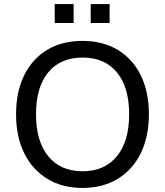

<svg xmlns="http://www.w3.org/2000/svg" viewBox="-20 -915 811 944"><path d="M386 9Q286 9 213 -35.5Q140 -80 99.5 -161Q59 -242 59 -353Q59 -464 99 -545Q139 -626 212 -670Q285 -714 386 -714Q485 -714 558.5 -670Q632 -626 672 -545Q712 -464 712 -354Q712 -243 672 -161.5Q632 -80 558.5 -35.5Q485 9 386 9ZM386 -73Q494 -73 554.5 -146.5Q615 -220 615 -353Q615 -486 555 -559Q495 -632 386 -632Q277 -632 217 -559Q157 -486 157 -353Q157 -221 217 -147Q277 -73 386 -73ZM426 -802V-895H519V-802ZM249 -802V-895H342V-802Z"/></svg>

Font: Nunito Sans Medium
Style: Regular
Weight: 500
Designer: Vernon Adams
Foundry: Vernon Adams
Version: Version 3.101; ttfautohint (v1.8.4.7-5d5b);gftools[0.9.27]